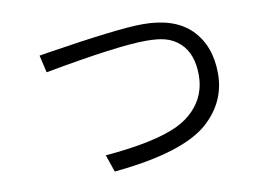

<svg xmlns="http://www.w3.org/2000/svg" viewBox="-65 -662 1129 782"><g transform="rotate(-10 499.5 -270.5)"><path d="M130.9 -502.9 163.1 -508.3Q465.8 -556.2 566.4 -556.2Q697.3 -556.2 764.6 -490.2Q834 -421.4 834 -305.2Q834 -188 743.2 -106.4Q637.7 -12.2 350.6 15.1L326.2 -56.2Q532.2 -73.7 628.9 -120.1Q670.9 -140.1 701.2 -171.9Q755.9 -230 755.9 -312Q755.9 -400.4 708 -445.3Q680.7 -470.7 645.5 -479.5Q616.2 -487.3 568.4 -487.3Q452.1 -487.3 147.5 -431.2Z"/></g></svg>

Font: UDEV Gothic 35
Style: Regular
Weight: 400
Version: v2.1.0; ttfautohint (v1.8.4.7-5d5b-dirty) -l 6 -r 45 -G 200 